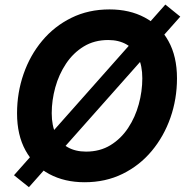

<svg xmlns="http://www.w3.org/2000/svg" viewBox="-20 -778 809 830"><path d="M345.7 9.8Q259.3 9.8 193.4 -25.4Q127.4 -60.5 90.6 -127.2Q53.7 -193.8 53.7 -288.1Q53.7 -377 81.8 -458Q109.9 -539.1 162.4 -601.8Q214.8 -664.6 288.6 -700.9Q362.3 -737.3 453.6 -737.3Q540 -737.3 605.5 -702.4Q670.9 -667.5 708 -600.8Q745.1 -534.2 745.1 -439.5Q745.1 -350.1 716.8 -269.3Q688.5 -188.5 636 -125.5Q583.5 -62.5 510 -26.4Q436.5 9.8 345.7 9.8ZM352.1 -122.6Q412.1 -122.6 457.5 -150.4Q502.9 -178.2 533.7 -224.6Q564.5 -271 579.8 -327.1Q595.2 -383.3 595.2 -439.5Q595.2 -493.7 577.4 -530.5Q559.6 -567.4 526.4 -586.2Q493.2 -605 447.8 -605Q387.7 -605 342 -577.1Q296.4 -549.3 265.4 -502.7Q234.4 -456.1 219 -400.1Q203.6 -344.2 203.6 -288.6Q203.6 -234.4 221.7 -197.3Q239.7 -160.2 272.9 -141.4Q306.2 -122.6 352.1 -122.6ZM105 31.2 40.5 -20.5 694.8 -758.3 759.3 -706.1Z"/></svg>

Font: Inter 16pt
Style: Bold Italic
Weight: 700
Italic angle: -9.3988°
Version: Version 4.001;git-66647c0bb